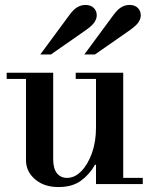

<svg xmlns="http://www.w3.org/2000/svg" viewBox="-20 -744 610 776"><path d="M216 12Q158 12 121.5 -19.5Q85 -51 85 -97V-435H195V-100Q195 -63 210 -44Q225 -25 251 -25Q282 -25 308.5 -52Q335 -79 351.5 -125Q368 -171 368 -228L388 -78H364Q342 -39 307 -13.5Q272 12 216 12ZM368 0V-25H557V0ZM7 -425V-450H195V-425ZM368 -16V-435H478V-16ZM286 -425V-450H478V-425ZM321 -524 439 -684Q456 -707 471.5 -715.5Q487 -724 503 -724Q525 -724 537 -712Q549 -700 549 -682Q549 -669 540 -654.5Q531 -640 499 -618L364 -524ZM143 -524 261 -684Q278 -707 293.5 -715.5Q309 -724 325 -724Q347 -724 359 -712Q371 -700 371 -682Q371 -669 362 -654.5Q353 -640 321 -618L186 -524Z"/></svg>

Font: Libre Bodoni
Style: Regular
Weight: 400
Designer: Pablo Impallari, Rodrigo Fuenzalida
Foundry: Impallari Type
Version: Version 2.005;gftools[0.9.23]